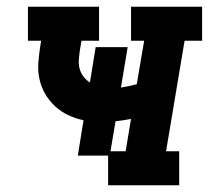

<svg xmlns="http://www.w3.org/2000/svg" viewBox="-20 -550 640 570"><path d="M301 0V-88H211L228 -193Q204 -198 182 -208.5Q160 -219 143 -235Q126 -251 114 -271.5Q102 -292 97 -316Q92 -340 94 -365.5Q96 -391 100 -416L102 -429H63V-530H274V-429H222L217 -400Q215 -386 214 -372Q213 -358 216.5 -345.5Q220 -333 228 -322.5Q236 -312 247 -305L264 -410H359L339 -290Q351 -292 363 -294.5Q375 -297 386 -300L408 -429H369V-530H580V-429H528L473 -101H512V0ZM308 -101H353L369 -197Q358 -195 346 -193Q334 -191 323 -190Z"/></svg>

Font: Iosevka Curly Slab ExObl
Style: Bold
Weight: 700
Width: 7
Italic angle: -9°
Monospace: yes
Designer: Belleve Invis
Foundry: Belleve Invis
Version: Version 11.0.0; ttfautohint (v1.8.3)